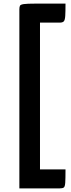

<svg xmlns="http://www.w3.org/2000/svg" viewBox="-20 -841 390 1061"><path d="M87 200V-789Q87 -803 90.5 -809.5Q94 -816 112 -818.5Q130 -821 173 -821H342Q342 -775 340.5 -752.5Q339 -730 332.5 -723Q326 -716 310 -716H201V95H342Q342 147 340.5 169Q339 191 332 195.5Q325 200 310 200Z"/></svg>

Font: Yanone Kaffeesatz
Style: Bold
Weight: 700
Designer: Yanone (Cyrillic: Daniel Pouzeot, Huerta Tipografica, and Cyreal)
Foundry: Yanone
Version: Version 2.003